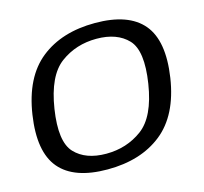

<svg xmlns="http://www.w3.org/2000/svg" viewBox="-100 -793 968 910"><g transform="rotate(-15 384.0 -338.0)"><path d="M320 5Q483.5 5 587.5 -77.8Q691.5 -160.5 718.5 -337.5Q745 -514 674.8 -597.5Q604.5 -681 440.5 -681Q277 -681 173 -598.2Q69 -515.5 42 -337.5Q15.5 -161.5 85.8 -78.2Q156 5 320 5ZM333 -68.5Q232 -68.5 179 -125Q126 -181.5 150 -337.5Q174.5 -494.5 250.8 -550.8Q327 -607 427.5 -607Q528.5 -607 581.8 -550.8Q635 -494.5 610.5 -337.5Q586 -181 509.8 -124.8Q433.5 -68.5 333 -68.5Z"/></g></svg>

Font: Anybody SemiExpanded
Style: Italic
Weight: 400
Width: 6
Italic angle: -10°
Version: Version 1.113;gftools[0.9.25]